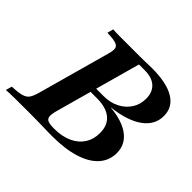

<svg xmlns="http://www.w3.org/2000/svg" viewBox="-151 -747 923 923"><g transform="rotate(45 310.0 -285.5)"><path d="M-16.5 0 -7.7 -31.5Q35.4 -33.1 56.9 -39.4Q78.3 -45.7 87.9 -60Q97.5 -74.3 105.1 -100.8L207.6 -470.2Q215.6 -499.2 213.2 -512.9Q210.8 -526.6 192.4 -532.7Q174 -538.7 134.3 -539.5L142.3 -571Q151.1 -570.2 162.9 -569.8Q174.7 -569.4 190.6 -569.4Q206.5 -569.4 227.8 -569.4Q249.1 -569.4 276 -569.4Q304.7 -569.4 324.7 -569.4Q344.7 -569.4 358.7 -569.8Q372.7 -570.2 384.1 -570.6Q395.4 -571 406 -571Q505.7 -571 557.5 -539.7Q609.4 -508.5 609.4 -448.8Q609.4 -387.5 555.3 -348.4Q501.2 -309.3 400.3 -297.6V-296.8Q485.1 -289 530.2 -254.4Q575.4 -219.7 575.4 -162.8Q575.4 -112 542.4 -75.3Q509.5 -38.6 447.1 -19.3Q384.8 0 295.7 0Q281 0 266.2 -0.4Q251.4 -0.8 233.2 -1.2Q214.9 -1.6 190.3 -2Q165.7 -2.4 131.3 -2.4Q80.9 -2.4 43.4 -2Q5.9 -1.6 -16.5 0ZM278.2 -32.3Q331.8 -32.3 370.3 -49.7Q408.9 -67.2 429.5 -99.1Q450.1 -131 450.1 -173.6Q450.1 -226.2 417.1 -253.8Q384 -281.5 321.2 -281.5H264.9L273 -311.3H336.4Q381.9 -311.3 416.3 -329.1Q450.6 -346.8 470.4 -377.3Q490.2 -407.8 490.2 -447.2Q490.2 -491.1 463.9 -515.1Q437.6 -539.1 388.7 -539.1H349.2L227.8 -100.8Q220.1 -73.1 221.7 -58.2Q223.3 -43.2 236.8 -37.7Q250.4 -32.3 278.2 -32.3Z"/></g></svg>

Font: Playfair 5pt SemiExpanded Light 12pt
Style: Italic
Weight: 300
Italic angle: -15.6°
Version: Version 2.000;gftools[0.9.28]